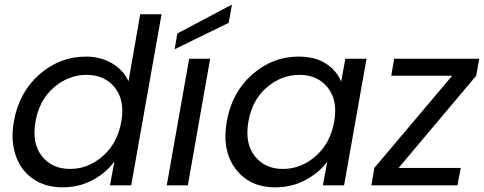

<svg xmlns="http://www.w3.org/2000/svg" viewBox="-20 -802 2094 831"><path d="M40 -275.9Q62 -401.9 150.1 -479.5Q238.3 -557.1 352.1 -557.1Q415.5 -557.1 465.3 -527.6Q515.1 -498 536.1 -450.2L586.9 -740.2H679.2L547.9 0H456.1L475.1 -103Q439.9 -54.2 381.1 -22.7Q322.3 8.8 251 8.8Q177.7 8.8 124.8 -26.6Q71.8 -62 48.6 -127.4Q25.4 -192.9 40 -275.9ZM504.9 -274.9Q521.5 -367.2 477.3 -422.6Q433.1 -478 355 -478Q276.4 -478 213.1 -423.6Q149.9 -369.1 133.8 -275.9Q117.2 -182.1 161.1 -126.5Q205.1 -70.8 283.2 -70.8Q361.3 -70.8 424.8 -126.2Q488.3 -181.6 504.9 -274.9Z M701.7 0 798.8 -547.9H889.6L793 0ZM747.6 -657.2 983.9 -782.2 969.7 -703.1 735.8 -588.9Z M961.4 -275.9Q983.4 -401.9 1071.5 -479.5Q1159.7 -557.1 1272.5 -557.1Q1344.2 -557.1 1391.4 -526.1Q1438.5 -495.1 1456.5 -448.2L1474.6 -547.9H1566.4L1469.2 0H1377.4L1396.5 -102.1Q1360.8 -54.2 1302 -22.7Q1243.2 8.8 1171.4 8.8Q1060.1 8.8 999.8 -70.8Q939.5 -150.4 961.4 -275.9ZM1426.3 -274.9Q1442.9 -367.2 1398.7 -422.6Q1354.5 -478 1276.4 -478Q1197.8 -478 1134.5 -423.6Q1071.3 -369.1 1055.2 -275.9Q1038.6 -182.1 1082.5 -126.5Q1126.5 -70.8 1204.6 -70.8Q1282.7 -70.8 1346.2 -126.2Q1409.7 -181.6 1426.3 -274.9Z M2054.2 -547.9 2041 -474.1 1705.1 -75.2H1974.1L1960 0H1587.4L1600.1 -75.2L1937 -474.1H1673.3L1686 -547.9Z"/></svg>

Font: Poppins
Style: Italic
Weight: 400
Italic angle: -10°
Designer: Ninad Kale (Devanagari), Jonny Pinhorn (Latin)
Foundry: Indian Type Foundry
Version: Version 3.200;PS 1.000;hotconv 16.6.54;makeotf.lib2.5.65590